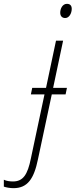

<svg xmlns="http://www.w3.org/2000/svg" viewBox="-156 -741 394 1001"><path d="M184 -647C205 -647 218 -672 218 -695C218 -711 210 -721 193 -721C170 -721 158 -696 158 -675C158 -657 168 -647 184 -647ZM-86 240C-12 240 21 191 42 89L114 -249H186L193 -283H121L173 -529H136L84 -283H12L5 -249H76L5 85C-12 170 -36 205 -88 205C-104 205 -122 203 -136 196V232C-125 236 -104 240 -86 240Z"/></svg>

Font: Noto Sans SemiCondensed ExtraLight
Style: Italic
Weight: 200
Width: 4
Italic angle: -12°
Designer: Monotype Design Team
Foundry: Monotype Imaging Inc.
Version: Version 2.013